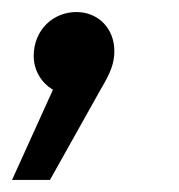

<svg xmlns="http://www.w3.org/2000/svg" viewBox="-50 -151 297 319"><path d="M77 -131C38 -131 6 -101 6 -58C6 -34 19 -13 38 -2L-30 148H33L117 -2C133 -29 140 -45 140 -66C140 -104 113 -131 77 -131Z"/></svg>

Font: AWKNG-Font Medium
Style: Italic
Weight: 500
Italic angle: -11.3°
Designer: Awakening Church
Foundry: Awakening Church
Version: Version 1.700;PS 001.700;hotconv 1.0.88;makeotf.lib2.5.64775